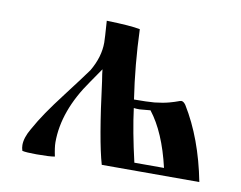

<svg xmlns="http://www.w3.org/2000/svg" viewBox="-57 -516 745 593"><g transform="rotate(10 315.5 -219.0)"><path d="M237 -373Q237 -385 233 -441Q309 -439 338 -433Q342 -322 358 -216Q398 -216 422 -218Q449 -221 467 -226Q485 -231 492.5 -234Q500 -237 503 -237Q510 -237 517 -227Q575 -133 601 0H295Q274 -72 251 -255Q247 -279 246 -291L215 -246Q142 -143 142 -44Q142 -28 148 0Q133 3 92 3H90Q58 3 46 0Q43 -9 43 -18Q43 -41 60 -70Q76 -99 95.5 -127.5Q115 -156 144.5 -194.5Q174 -233 185 -248L210 -282Q237 -328 237 -373ZM486 -24Q461 -132 414 -192Q384 -189 380 -189Q369 -189 362 -190Q371 -119 393 -24Z"/></g></svg>

Font: Ponomar Unicode TT
Style: Regular
Weight: 400
Designer: Vladislav V. Dorosh, Yuri A.W. Shardt, Nikita Simmons, Aleksandr Andreev
Foundry: Ponomar Project
Version: 1.1